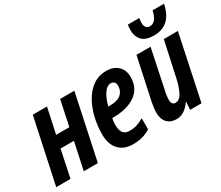

<svg xmlns="http://www.w3.org/2000/svg" viewBox="-138 -1082 1616 1405"><g transform="rotate(-30 670.0 -379.0)"><path d="M-6.8 0 109.9 -544.9H230L184.1 -332H295.9L340.8 -544.9H460.9L345.2 0H226.1L274.9 -229H162.1L113.8 0Z M638.2 9.8Q563 9.8 520 -36.4Q477.1 -82.5 477.1 -165Q477.1 -237.3 493.7 -306.6Q510.3 -376 542.5 -431.9Q574.7 -487.8 622.8 -521Q670.9 -554.2 733.9 -554.2Q793.9 -554.2 831.1 -520.5Q868.2 -486.8 868.2 -426.8Q868.2 -331.5 797.9 -282.2Q727.5 -232.9 608.9 -232.9H601.1Q595.2 -206.1 595.2 -178.2Q595.2 -129.9 613.3 -108.9Q631.3 -87.9 667 -87.9Q698.7 -87.9 725.1 -95.9Q751.5 -104 787.1 -124V-30.8Q751.5 -7.8 714.6 1Q677.7 9.8 638.2 9.8ZM618.2 -319.8H621.1Q697.8 -319.8 727.3 -347.2Q756.8 -374.5 756.8 -416Q756.8 -435.5 746.8 -447.3Q736.8 -459 717.3 -459Q687.5 -459 661.1 -422.1Q634.8 -385.3 618.2 -319.8Z M1007.8 9.8Q955.6 9.8 927.7 -21Q899.9 -51.8 899.9 -106.9Q899.9 -125 903.1 -147.7Q906.2 -170.4 910.2 -191.9L985.8 -544.9H1105L1037.1 -221.2Q1025.9 -174.8 1025.9 -140.1Q1025.9 -98.1 1059.1 -98.1Q1094.2 -98.1 1116.9 -142.3Q1139.6 -186.5 1154.8 -258.8L1216.8 -544.9H1335.9L1220.7 0H1125L1128.9 -65.9H1126Q1102.5 -30.8 1072.8 -10.5Q1043 9.8 1007.8 9.8ZM1170.9 -603Q1100.1 -603 1069.1 -635.7Q1038.1 -668.5 1038.1 -724.1Q1038.1 -732.4 1039.3 -744.6Q1040.5 -756.8 1042 -768.1H1138.7Q1136.7 -757.3 1135.7 -746.6Q1134.8 -735.8 1134.8 -727.1Q1134.8 -676.8 1177.7 -676.8Q1231 -676.8 1251 -768.1H1347.7Q1329.1 -681.6 1284.2 -642.3Q1239.3 -603 1170.9 -603Z"/></g></svg>

Font: Open Sans Condensed
Style: Bold Italic
Weight: 700
Width: 3
Italic angle: -12°
Designer: Monotype Design Team
Foundry: Monotype Imaging Inc.
Version: Version 3.003; ttfautohint (v1.8.4)